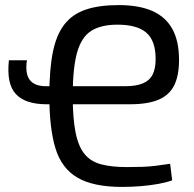

<svg xmlns="http://www.w3.org/2000/svg" viewBox="-20 -723 764 755"><path d="M163 -313Q80 -313 42.5 -353Q5 -393 15 -486H86Q78 -435 96.5 -409.5Q115 -384 161 -384H471Q515 -384 541.5 -395Q568 -406 580 -429.5Q592 -453 592 -491Q592 -563 555.5 -594.5Q519 -626 442 -626Q377 -626 338.5 -601.5Q300 -577 283 -516Q266 -455 266 -346Q266 -256 277.5 -200.5Q289 -145 313.5 -116Q338 -87 379 -76.5Q420 -66 478 -66Q515 -66 541 -67Q567 -68 592 -71Q617 -74 649 -79L657 -14Q636 -6 603.5 0Q571 6 534 9Q497 12 460 12Q347 12 284.5 -24.5Q222 -61 198 -140Q174 -219 174 -346Q174 -448 187.5 -516.5Q201 -585 232.5 -626Q264 -667 316.5 -685Q369 -703 447 -703Q526 -703 578.5 -680Q631 -657 657.5 -609.5Q684 -562 684 -487Q684 -426 665 -387.5Q646 -349 603.5 -331Q561 -313 491 -313Z"/></svg>

Font: Exo 2
Style: Regular
Weight: 400
Designer: Natanael Gama
Foundry: Natanael Gama
Version: Version 2.010